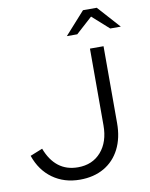

<svg xmlns="http://www.w3.org/2000/svg" viewBox="-99 -990 837 1072"><g transform="rotate(-10 319.5 -453.5)"><path d="M267 11Q178 11 112.5 -36Q47 -83 18 -168L88 -196Q113 -129 158 -94Q203 -59 268 -59Q350 -59 399 -115Q448 -171 448 -265V-700H525V-264Q525 -180 493.5 -118Q462 -56 404 -22.5Q346 11 267 11ZM579 -791 485 -875 392 -791H333L447 -918H525L639 -791Z"/></g></svg>

Font: Red Hat Text
Style: Regular
Weight: 400
Designer: Pentagram, MCKL
Foundry: MCKL
Version: Version 1.030